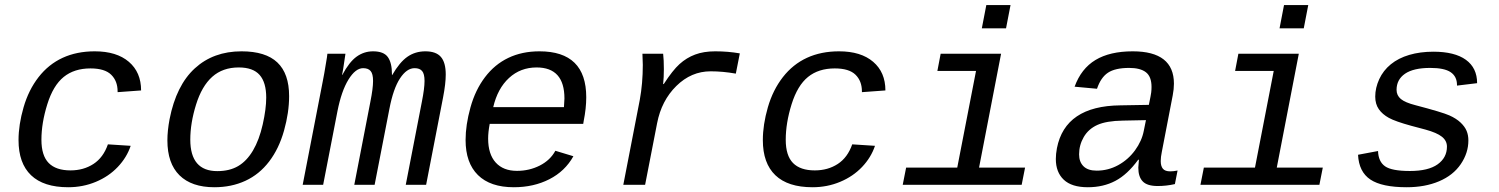

<svg xmlns="http://www.w3.org/2000/svg" viewBox="-20 -745 6041 774"><path d="M361.8 -538.1Q450.2 -538.1 499.5 -495.8Q548.8 -453.6 548.8 -380.4L454.1 -373.5V-376.5Q454.1 -418.5 428.2 -443.8Q402.3 -469.2 344.7 -469.2Q279.3 -469.2 236.8 -434.8Q194.3 -400.4 170.7 -324.7Q147 -249 147 -181.6Q147 -117.7 176.3 -87.9Q205.6 -58.1 264.2 -58.1Q316.9 -58.1 356.7 -84Q396.5 -109.9 415 -163.1L506.8 -157.2Q491.2 -110.4 454.8 -72Q418.5 -33.7 366.5 -12Q314.5 9.8 254.9 9.8Q155.8 9.8 105.2 -38.6Q54.7 -86.9 54.7 -180.2Q54.7 -242.2 75 -312.3Q95.2 -382.3 135.5 -434.1Q175.8 -485.8 232.7 -512Q289.6 -538.1 361.8 -538.1Z M844.2 9.8Q752.4 9.8 703.6 -38.3Q654.8 -86.4 654.8 -179.2Q654.8 -217.8 663.6 -264.6Q690.4 -400.9 765.4 -469.5Q840.3 -538.1 953.6 -538.1Q1050.8 -538.1 1098.1 -493.2Q1145.5 -448.2 1145.5 -357.4Q1145.5 -291.5 1125 -218.5Q1104.5 -145.5 1064.9 -93.8Q1025.4 -42 969.2 -16.1Q913.1 9.8 844.2 9.8ZM1053.2 -351.6Q1053.2 -412.6 1026.6 -442.9Q1000 -473.1 942.4 -473.1Q877.9 -473.1 835.7 -435.5Q793.5 -397.9 770.3 -323.2Q747.1 -248.5 747.1 -182.1Q747.1 -55.2 856 -55.2Q905.3 -55.2 939.9 -75.4Q974.6 -95.7 999.8 -138.2Q1024.9 -180.7 1039.1 -243.4Q1053.2 -306.2 1053.2 -351.6Z M1408.2 0 1473.1 -335Q1483.9 -388.7 1483.9 -418.5Q1483.9 -447.3 1474.1 -458.7Q1464.4 -470.2 1443.8 -470.2Q1413.1 -470.2 1384.8 -424.3Q1356.4 -378.4 1340.3 -296.4L1282.7 0H1200.2L1280.8 -415.5Q1284.2 -432.1 1287.4 -450.4Q1290.5 -468.8 1293.2 -485.1Q1295.9 -501.5 1297.9 -513.2Q1299.8 -524.9 1299.8 -528.3H1372.6L1363.3 -466.3L1358.9 -442.9H1359.9Q1387.7 -495.1 1417.5 -516.6Q1447.3 -538.1 1483.9 -538.1Q1526.9 -538.1 1543.5 -514.9Q1560.1 -491.7 1560.1 -445.3V-442.4H1561Q1590.8 -494.1 1622.3 -516.1Q1653.8 -538.1 1694.8 -538.1Q1737.8 -538.1 1757.3 -515.6Q1776.9 -493.2 1776.9 -444.3Q1776.9 -407.7 1766.1 -352.1L1697.8 0H1615.7L1680.7 -335Q1691.4 -388.7 1691.4 -418.5Q1691.4 -447.3 1681.6 -458.7Q1671.9 -470.2 1651.4 -470.2Q1619.6 -470.2 1592.5 -429Q1565.4 -387.7 1549.8 -306.2L1490.2 0Z M1954.1 -245.6Q1947.8 -211.9 1947.8 -186.5Q1947.8 -123.5 1978.3 -89.8Q2008.8 -56.2 2064 -56.2Q2113.8 -56.2 2156 -77.6Q2198.2 -99.1 2218.8 -137.2L2291.5 -115.2Q2257.8 -54.7 2194.6 -22.5Q2131.3 9.8 2051.3 9.8Q1956.5 9.8 1906.7 -39.3Q1856.9 -88.4 1856.9 -180.7Q1856.9 -241.2 1876.5 -311.8Q1896 -382.3 1935.1 -433.8Q1974.1 -485.4 2029.3 -511.7Q2084.5 -538.1 2154.8 -538.1Q2343.3 -538.1 2343.3 -353Q2343.3 -308.6 2333 -257.3L2331.1 -245.6ZM2143.1 -473.1Q2078.1 -473.1 2032 -430.7Q1985.8 -388.2 1968.3 -313H2253.4L2255.4 -348.1Q2255.4 -473.1 2143.1 -473.1Z M2946.3 -448.2Q2894 -457.5 2844.7 -457.5Q2766.6 -457.5 2706.5 -398.4Q2646.5 -339.4 2628.9 -248L2580.6 0H2492.7L2559.1 -342.3Q2571.3 -408.7 2571.3 -483.4L2569.8 -528.3H2653.3Q2656.2 -503.9 2656.2 -465.8Q2656.2 -433.6 2653.3 -406.2H2655.8Q2691.4 -461.4 2719.5 -486.8Q2747.6 -512.2 2782.2 -525.1Q2816.9 -538.1 2863.3 -538.1Q2915 -538.1 2962.4 -529.8Z M3362.3 -538.1Q3450.7 -538.1 3500 -495.8Q3549.3 -453.6 3549.3 -380.4L3454.6 -373.5V-376.5Q3454.6 -418.5 3428.7 -443.8Q3402.8 -469.2 3345.2 -469.2Q3279.8 -469.2 3237.3 -434.8Q3194.8 -400.4 3171.1 -324.7Q3147.5 -249 3147.5 -181.6Q3147.5 -117.7 3176.8 -87.9Q3206.1 -58.1 3264.6 -58.1Q3317.4 -58.1 3357.2 -84Q3397 -109.9 3415.5 -163.1L3507.3 -157.2Q3491.7 -110.4 3455.3 -72Q3418.9 -33.7 3366.9 -12Q3314.9 9.8 3255.4 9.8Q3156.2 9.8 3105.7 -38.6Q3055.2 -86.9 3055.2 -180.2Q3055.2 -242.2 3075.4 -312.3Q3095.7 -382.3 3136 -434.1Q3176.3 -485.8 3233.2 -512Q3290 -538.1 3362.3 -538.1Z M3926.8 -69.3H4112.3L4098.6 0H3619.1L3632.8 -69.3H3838.9L3914.6 -459H3758.8L3772 -528.3H4015.6ZM3938 -630.9 3956.1 -724.6H4053.7L4035.6 -630.9Z M4697.8 -54.2Q4710.9 -54.2 4727.1 -57.6L4716.3 -2.9Q4682.1 4.9 4647 4.9Q4604.5 4.9 4586.7 -13.7Q4568.8 -32.2 4568.8 -69.3L4571.3 -101.1H4568.4Q4524.9 -41.5 4476.3 -15.9Q4427.7 9.8 4365.2 9.8Q4300.3 9.8 4268.3 -20.5Q4236.3 -50.8 4236.3 -104Q4236.3 -124 4240.7 -147.5Q4273.9 -317.9 4496.1 -320.3L4611.3 -322.3Q4619.6 -361.8 4620.8 -372.3Q4622.1 -382.8 4622.1 -394.5Q4622.1 -436 4599.6 -453.6Q4577.1 -471.2 4532.2 -471.2Q4475.6 -471.2 4446.5 -451.9Q4417.5 -432.6 4402.3 -387.2L4312 -395.5Q4338.4 -468.3 4396.2 -503.2Q4454.1 -538.1 4546.4 -538.1Q4712.4 -538.1 4712.4 -407.7Q4712.4 -385.7 4707.5 -360.4L4663.6 -132.8Q4659.2 -111.8 4659.2 -95.7Q4659.2 -75.2 4668 -64.7Q4676.8 -54.2 4697.8 -54.2ZM4400.9 -57.1Q4447.3 -57.1 4487.8 -79.3Q4528.3 -101.6 4555.7 -139.2Q4583 -176.8 4590.8 -217.3L4599.6 -260.7L4506.3 -258.8Q4440.4 -257.8 4404.1 -241.5Q4367.7 -225.1 4348.9 -192.6Q4330.1 -160.2 4330.1 -122.6Q4330.1 -92.3 4347.9 -74.7Q4365.7 -57.1 4400.9 -57.1Z M5127 -69.3H5312.5L5298.8 0H4819.3L4833 -69.3H5039.1L5114.7 -459H4959L4972.2 -528.3H5215.8ZM5138.2 -630.9 5156.2 -724.6H5253.9L5235.8 -630.9Z M5650.9 9.8Q5550.8 9.8 5504.4 -21.2Q5458 -52.2 5454.6 -121.1L5535.2 -136.2Q5536.6 -93.3 5563.7 -74.5Q5590.8 -55.7 5663.6 -55.7Q5737.8 -55.7 5775.4 -82.5Q5813 -109.4 5813 -153.8Q5813 -177.7 5792.7 -193.8Q5772.5 -210 5726.1 -222.7L5669.4 -237.8Q5605 -255.4 5578.9 -269.8Q5552.7 -284.2 5538.3 -304.9Q5523.9 -325.7 5523.9 -355.5Q5523.9 -390.6 5540 -425.8Q5556.2 -460.9 5586.7 -485.8Q5617.2 -510.7 5661.1 -523.7Q5705.1 -536.6 5758.3 -536.6Q5844.2 -536.6 5889.4 -503.9Q5934.6 -471.2 5934.6 -409.7L5853.5 -399.9V-402.3Q5853.5 -436.5 5828.1 -453.9Q5802.7 -471.2 5745.6 -471.2Q5678.2 -471.2 5644 -447.8Q5609.9 -424.3 5609.9 -382.8Q5609.9 -360.4 5627.2 -345.9Q5644.5 -331.5 5686.5 -320.8Q5794.4 -292.5 5822.8 -279.8Q5851.1 -267.1 5868.2 -250.7Q5885.3 -234.4 5892.3 -217.3Q5899.4 -200.2 5899.4 -178.7Q5899.4 -128.4 5868.7 -83.3Q5837.9 -38.1 5781.2 -14.2Q5724.6 9.8 5650.9 9.8Z"/></svg>

Font: Liberation Mono
Style: Italic
Weight: 400
Italic angle: -12°
Monospace: yes
Designer: Steve Matteson
Foundry: Ascender Corporation
Version: Version 2.1.5